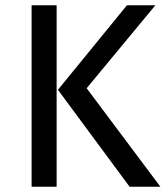

<svg xmlns="http://www.w3.org/2000/svg" viewBox="-20 -709 629 729"><path d="M195 0H100V-689H195ZM309 -374 589 0H472L200 -368L462 -689H570Z"/></svg>

Font: Wolseley Sans
Style: Regular
Weight: 400
Designer: Carrois Corporate & Edenspiekermann AG
Foundry: Carrois Corporate GbR & Edenspiekermann AG
Version: Version 4.202